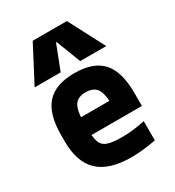

<svg xmlns="http://www.w3.org/2000/svg" viewBox="-190 -901 931 1022"><g transform="rotate(-30 275.0 -390.0)"><path d="M316 10Q181 10 115.5 -51.5Q50 -113 50 -240V-280Q50 -409 104.5 -469.5Q159 -530 275 -530Q392 -530 446 -469.5Q500 -409 500 -280V-199H123V-309H393L365 -274Q365 -351 345 -381.5Q325 -412 276 -412Q228 -412 208 -381.5Q188 -351 188 -274V-246Q188 -188 198 -158.5Q208 -129 237.5 -118.5Q267 -108 325 -108Q356 -108 388 -111Q420 -114 468 -124V-6Q433 1 393 5.5Q353 10 316 10ZM55 -570 170 -790H380L495 -570H335L277 -720H273L215 -570Z"/></g></svg>

Font: M PLUS Code Latin SemiExpanded
Style: Bold
Weight: 700
Width: 6
Designer: Coji Morishita
Foundry: UNDERFOREST DESIGN
Version: Version 1.002; ttfautohint (v1.8.3)